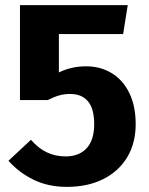

<svg xmlns="http://www.w3.org/2000/svg" viewBox="-20 -713 583 750"><path d="M210 -580V-430Q259 -454 316 -454Q372 -454 416 -427.5Q460 -401 485 -350Q510 -299 510 -228Q510 -154 477 -99Q444 -44 383.5 -13.5Q323 17 241 17Q169 17 112 -10.5Q55 -38 13 -85L101 -167Q156 -102 236 -102Q289 -102 318.5 -134Q348 -166 348 -228Q348 -346 253 -346Q232 -346 212 -340.5Q192 -335 166 -322H58V-693H479L461 -580Z"/></svg>

Font: Fira Sans BGR
Style: Bold
Weight: 700
Designer: bBox Type GmbH & Carrois Corporate GbR & Edenspiekermann AG
Foundry: bBox Type GmbH & Carrois Corporate GbR & Edenspiekermann AG
Version: Version 4.301